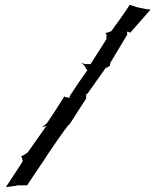

<svg xmlns="http://www.w3.org/2000/svg" viewBox="-20 -680 631 779"><path d="M5 79H6C17 78 31 75 44 74H45C46 74 50 72 50 72H90C111 40 133 7 155 -25C155 -26 156 -26 156 -26H157V-28L177 -59L178 -60C199 -92 222 -124 244 -155L243 -154H244L245 -156L258 -173C259 -173 263 -176 263 -176V-177C284 -209 307 -245 328 -278L330 -282V-285L329 -287L330 -290C330 -292 330 -295 328 -296C330 -297 334 -299 335 -300L410 -406C411 -407 413 -407 413 -408C413 -407 412 -407 413 -406V-403H414C415 -407 419 -409 421 -411C422 -411 425 -413 426 -413L427 -414C426 -414 426 -418 426 -419C426 -419 428 -422 427 -422V-424L496 -539C497 -543 495 -548 495 -552C499 -550 505 -549 508 -548H509C537 -580 564 -610 590 -640L591 -641C576 -642 560 -646 544 -649C531 -651 518 -658 507 -660H506C484 -625 456 -588 432 -554C427 -552 412 -544 407 -548V-547C410 -546 413 -538 412 -534V-524L411 -520C390 -486 368 -452 347 -419C346 -419 345 -420 344 -420H334C326 -419 316 -422 311 -425L310 -424C315 -421 323 -415 326 -408C327 -406 333 -394 335 -396C312 -364 286 -326 264 -292C263 -290 262 -284 262 -282C260 -283 255 -285 253 -285H251C249 -285 242 -287 242 -289H241C220 -255 195 -216 171 -181L161 -172C157 -168 152 -165 150 -163C153 -164 158 -166 162 -167C165 -167 169 -167 172 -168C169 -166 166 -165 164 -163L92 -61L80 -53C77 -50 67 -46 64 -47C70 -45 71 -32 72 -25C50 10 26 45 4 79Z"/></svg>

Font: Charger Mayhem
Style: Obl
Weight: 400
Designer: Jasper
Foundry: Cannot Into Space Fonts
Version: Version 0.98